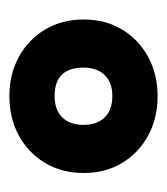

<svg xmlns="http://www.w3.org/2000/svg" viewBox="6 -770 348 399"><g transform="rotate(90 179.5 -570.0)"><path d="M179 -416Q134 -416 98 -435.5Q62 -455 41 -490Q20 -525 20 -570Q20 -616 41 -650.5Q62 -685 98 -704.5Q134 -724 179 -724Q225 -724 261 -704.5Q297 -685 318 -650.5Q339 -616 339 -570Q339 -525 318 -490Q297 -455 261 -435.5Q225 -416 179 -416ZM179 -510Q208 -510 223.5 -526Q239 -542 239 -570Q239 -598 223.5 -614Q208 -630 179 -630Q151 -630 135.5 -614Q120 -598 120 -570Q120 -510 179 -510Z"/></g></svg>

Font: Noto Sans Lao UI ExtCond Blk
Style: Regular
Weight: 900
Width: 2
Designer: Monotype Design Team
Foundry: Monotype Imaging Inc.
Version: Version 2.000; ttfautohint (v1.8.4.7-5d5b)